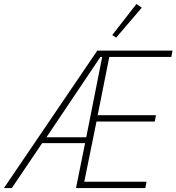

<svg xmlns="http://www.w3.org/2000/svg" viewBox="-49 -955 896 975"><path d="M383 -228H165L11 0H-29L445 -698H827L821 -666H506L447 -370H743L737 -338H441L379 -32H695L689 0H337ZM461 -666 187 -258H389L470 -666ZM541 -764 521 -777 644 -935 671 -916Z"/></svg>

Font: IBM Plex Sans Condensed ExtraLight
Style: Italic
Weight: 200
Width: 3
Italic angle: -11°
Designer: Mike Abbink, Paul van der Laan, Pieter van Rosmalen
Foundry: Bold Monday
Version: Version 1.3